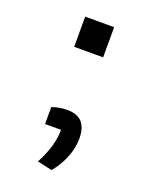

<svg xmlns="http://www.w3.org/2000/svg" viewBox="-101 -491 467 598"><g transform="rotate(20 133.0 -192.5)"><path d="M78 -435H174V-335H78ZM94 39Q128 -24 128 -78H75V-134Q99 -143 125 -143Q159 -143 175 -125Q191 -107 191 -71Q191 -41 178 -8.5Q165 24 143 50Z"/></g></svg>

Font: Athiti Medium
Style: Regular
Weight: 500
Designer: CadsonDemak Team
Foundry: CadsonDemak
Version: Version 1.033